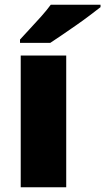

<svg xmlns="http://www.w3.org/2000/svg" viewBox="-20 -786 442 806"><path d="M258 0H67V-553H258ZM402 -756Q384 -742 357 -721.5Q330 -701 299 -679.5Q268 -658 239.5 -638.5Q211 -619 191 -606H64V-620Q81 -639 105 -664.5Q129 -690 153 -717Q177 -744 193 -766H402Z"/></svg>

Font: Noto Sans Devanagari Black
Style: Regular
Weight: 900
Version: Version 2.003